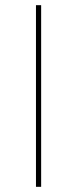

<svg xmlns="http://www.w3.org/2000/svg" viewBox="-20 -722 298 742"><path d="M119 -702H139V0H119Z"/></svg>

Font: Josefin Sans Thin Thin
Style: Regular
Weight: 250
Version: Version 2.001